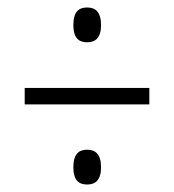

<svg xmlns="http://www.w3.org/2000/svg" viewBox="-20 -615 465 513"><path d="M213 -502C234 -502 250 -513 250 -548C250 -584 234 -595 213 -595C191 -595 176 -584 176 -548C176 -513 191 -502 213 -502ZM46 -336H379V-380H46ZM213 -122C234 -122 250 -133 250 -168C250 -204 234 -215 213 -215C191 -215 176 -204 176 -168C176 -133 191 -122 213 -122Z"/></svg>

Font: Noto Serif Hebrew ExtraCondensed Light
Style: Regular
Weight: 300
Width: 2
Designer: Monotype Design Team
Foundry: Monotype Imaging Inc.
Version: Version 2.004